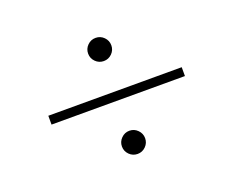

<svg xmlns="http://www.w3.org/2000/svg" viewBox="-105 -871 1210 996"><g transform="rotate(-20 500.0 -373.5)"><path d="M500 -693.8Q526.4 -693.8 545.2 -675Q564 -656.2 564 -629.9Q564 -603.5 545.2 -584.7Q526.4 -565.9 500 -565.9Q473.6 -565.9 454.8 -584.7Q436 -603.5 436 -629.9Q436 -656.2 454.8 -675Q473.6 -693.8 500 -693.8ZM868.2 -349.1H131.8V-397.9H868.2ZM500 -181.2Q526.4 -181.2 545.2 -162.1Q564 -143.1 564 -117.2Q564 -90.8 545.2 -72Q526.4 -53.2 500 -53.2Q473.6 -53.2 454.8 -72Q436 -90.8 436 -117.2Q436 -143.1 454.8 -162.1Q473.6 -181.2 500 -181.2Z"/></g></svg>

Font: Source Han Sans CN Light
Style: Regular
Weight: 300
Designer: Ryoko NISHIZUKA  (kana, bopomofo & ideographs); Paul D. Hunt (Latin, Greek & Cyrillic); Sandoll Communications , Soo-you
Foundry: Adobe
Version: Version 2.000;hotconv 1.0.107;makeotfexe 2.5.65593